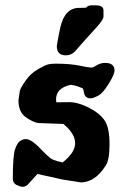

<svg xmlns="http://www.w3.org/2000/svg" viewBox="-20 -676 484 731"><path d="M344.2 -655.8Q374 -655.8 374 -636.2V-613.3Q374 -600.1 342.8 -566.7Q311.5 -533.2 266.1 -481Q251.5 -465.3 231 -465.3Q196.3 -465.3 196.3 -500Q196.3 -500.5 196.3 -501V-501.5Q202.1 -537.1 210 -573.2Q227.1 -646 281.2 -646Q281.2 -646 281.7 -646Q300.3 -646 308.6 -647Q314 -655.8 329.6 -655.8ZM380.9 -436.5Q416 -436.5 416 -407.2Q416 -393.1 393.8 -356.9Q371.6 -320.8 353 -311.3Q334.5 -301.8 327.1 -301.8H317.9L315.9 -302.7Q302.7 -307.1 300 -321.8Q297.4 -336.4 295.4 -339.4Q290 -341.8 275.4 -347.2Q260.7 -352.5 248.5 -353Q193.4 -340.8 193.4 -297.4Q193.4 -292 194.3 -286.6H202.1Q209 -287.1 243.2 -287.1Q277.3 -287.1 319.1 -265.6Q360.8 -244.1 378.9 -216.6Q397 -189 397 -126.2Q397 -63.5 380.9 -43.5Q342.8 16.6 289.1 18.6L219.7 7.8L122.6 -13.7L85.4 27.3Q76.2 35.2 66.9 35.2Q57.6 35.2 43.2 28.3Q28.8 21.5 28.8 3.4Q28.8 -83 37.4 -107.9Q45.9 -132.8 56.9 -139.6Q67.9 -146.5 78.6 -146.5Q101.1 -146.5 143.6 -100.1Q171.4 -71.8 181.2 -68.4Q198.2 -61.5 218.3 -57.6Q266.1 -94.7 266.1 -130.9Q266.1 -167 221.2 -204.1L127.9 -207.5H126.5Q107.9 -209.5 79.1 -229Q50.3 -248.5 50.3 -294.4V-294.9L55.7 -331.1Q59.1 -342.8 77.9 -369.6Q96.7 -396.5 124.8 -412.6Q152.8 -428.7 164.6 -431.2Q176.3 -433.6 191.9 -433.6Q248 -433.6 284.2 -425.8Q319.3 -418.5 328.1 -418.5Q328.1 -418.5 329.6 -418.5Q335 -419.4 349.1 -428Q363.3 -436.5 380.9 -436.5Z"/></svg>

Font: Drukaatie burti
Style: Bold
Weight: 700
Version: Version 0.14